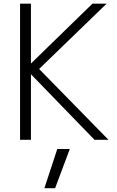

<svg xmlns="http://www.w3.org/2000/svg" viewBox="-20 -751 631 1033"><path d="M355.5 50.8 276.4 261.7H218.8L288.1 50.8ZM146.5 -409.2 477.5 -731.4H553.7L190.4 -379.9L563.5 1H488.3L146.5 -351.6V1H87.9V-731.4H146.5Z"/></svg>

Font: Gen Shin Gothic Light
Style: Regular
Weight: 200
Designer: [Source Han Sans]
Ryoko NISHIZUKA  (kana & ideographs); Paul D. Hunt (Latin, Greek & Cyrillic); Wenlong ZHANG  (bopomofo
Version: Version 1.002.20150607